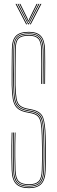

<svg xmlns="http://www.w3.org/2000/svg" viewBox="-20 -970 296 995"><path d="M130.5 5Q85.2 5 63.6 -16.2Q42 -37.5 40.5 -88Q39.5 -126.2 39.1 -155.9Q38.8 -185.5 39.1 -215.1Q39.5 -244.8 40.5 -283H44.5Q43.8 -251 43.2 -221.1Q42.8 -191.2 43.1 -159.2Q43.5 -127.2 44.5 -88.2Q45.8 -38.2 67 -18.6Q88.2 1 130.5 1Q172.8 1 192 -20Q211.2 -41 212.5 -88.2Q213.5 -122.5 213.9 -146.8Q214.2 -171 213.9 -197.8Q213.5 -224.5 212.5 -265.8Q211 -326.2 200.9 -357.1Q190.8 -388 147.5 -398L115.2 -404.5Q92 -410.2 79.6 -421.4Q67.2 -432.5 62.4 -457.5Q57.5 -482.5 56.5 -529.2Q55.8 -566.2 56.6 -616.6Q57.5 -667 57.5 -713Q57.5 -756 73.2 -772.5Q89 -789 129.5 -789Q165.5 -789 180.9 -772.2Q196.2 -755.5 197.5 -711.5Q198.2 -685 198.2 -637.4Q198.2 -589.8 197.5 -535H193.5Q194.2 -590.2 194.2 -637.6Q194.2 -685 193.5 -711.5Q192.5 -754 177.8 -769.5Q163 -785 129.5 -785Q90.8 -785 76.1 -769.5Q61.5 -754 61.5 -713Q61.5 -667 60.6 -616.6Q59.8 -566.2 60.5 -529.5Q61.5 -483.8 66 -459.5Q70.5 -435.2 82.2 -424.6Q94 -414 116.2 -408.5L148.5 -402Q193.5 -391.5 204.2 -359.1Q215 -326.8 216.5 -266Q217.5 -224.5 217.9 -198.2Q218.2 -172 217.9 -147.8Q217.5 -123.5 216.5 -88Q215 -38.5 194.5 -16.8Q174 5 130.5 5ZM130.5 -3Q89.8 -3 69.8 -21.4Q49.8 -39.8 48.5 -88.2Q47.5 -128 47.1 -158.9Q46.8 -189.8 47.2 -219Q47.8 -248.2 48.5 -283H52.5Q51.8 -251 51.2 -221.2Q50.8 -191.5 51.1 -159.4Q51.5 -127.2 52.5 -88.2Q53.8 -43.8 71.4 -25.4Q89 -7 130.5 -7Q169.2 -7 186.2 -25.5Q203.2 -44 204.5 -88.5Q205.5 -122.8 205.9 -147.1Q206.2 -171.5 205.9 -198.2Q205.5 -225 204.5 -265.8Q203.5 -311.5 198.4 -336.6Q193.2 -361.8 180.9 -373.4Q168.5 -385 145.8 -390.2L113.5 -396.8Q85 -403.8 71.5 -418Q58 -432.2 53.8 -458.9Q49.5 -485.5 48.5 -529.2Q48 -554 48.2 -585.1Q48.5 -616.2 49 -649.4Q49.5 -682.5 49.5 -713Q49.5 -759 67.6 -778Q85.8 -797 129.5 -797Q168 -797 186.1 -778.5Q204.2 -760 205.5 -711.8Q206.2 -685.5 206.2 -637.6Q206.2 -589.8 205.5 -535H201.5Q202.2 -590.2 202.2 -637.8Q202.2 -685.2 201.5 -711.8Q200.2 -756.5 184 -774.8Q167.8 -793 129.5 -793Q87.2 -793 70.4 -775.4Q53.5 -757.8 53.5 -713Q53.5 -667 52.6 -616.6Q51.8 -566.2 52.5 -529.2Q53.5 -481.8 58.6 -456Q63.8 -430.2 76.8 -418.5Q89.8 -406.8 114.2 -400.8L146.8 -394.2Q187.8 -384.8 197.4 -355.5Q207 -326.2 208.5 -265.8Q209.5 -224.5 209.9 -198.6Q210.2 -172.8 209.9 -148.6Q209.5 -124.5 208.5 -88.2Q207.2 -40.8 188.5 -21.9Q169.8 -3 130.5 -3ZM130.5 -11Q92 -11 74.9 -27.8Q57.8 -44.5 56.5 -88.5Q55.5 -128.5 55.1 -159.2Q54.8 -190 55.2 -219.1Q55.8 -248.2 56.5 -283H60.5Q59.8 -250.8 59.2 -221Q58.8 -191.2 59.1 -159.4Q59.5 -127.5 60.5 -88.5Q61.8 -45.8 78 -30.4Q94.2 -15 130.5 -15Q164.8 -15 180.1 -30.9Q195.5 -46.8 196.5 -88.5Q197.5 -123 197.9 -147.1Q198.2 -171.2 197.9 -197.8Q197.5 -224.2 196.5 -265.5Q195.5 -309.8 191 -333.2Q186.5 -356.8 175.6 -367.2Q164.8 -377.8 144 -382.5L111.5 -389Q80.5 -396.5 65.8 -412.6Q51 -428.8 46.2 -457Q41.5 -485.2 40.5 -529Q39.8 -566.2 40.6 -616.8Q41.5 -667.2 41.5 -713Q41.5 -762.5 61.9 -783.8Q82.2 -805 129.5 -805Q172.2 -805 192.1 -783.6Q212 -762.2 213.5 -712Q214 -688 214.2 -643.6Q214.5 -599.2 213.5 -535H209.5Q210.2 -590.2 210.2 -637.8Q210.2 -685.2 209.5 -711.8Q208.2 -761.8 188.6 -781.4Q169 -801 129.5 -801Q84 -801 64.8 -780.9Q45.5 -760.8 45.5 -713Q45.5 -667.2 44.6 -616.8Q43.8 -566.2 44.5 -529Q45.5 -485.5 50 -458Q54.5 -430.5 68.6 -415.4Q82.8 -400.2 112.5 -393L144.8 -386.5Q166.8 -381.5 178.4 -370.4Q190 -359.2 194.8 -334.9Q199.5 -310.5 200.5 -265.5Q201.5 -224.2 201.9 -198.1Q202.2 -172 201.9 -148Q201.5 -124 200.5 -88.5Q199.2 -45.8 183.5 -28.4Q167.8 -11 130.5 -11ZM60.5 -949.8H65.5L120.5 -844H115.5ZM70.5 -949.8H75.5L122.5 -857.8L126.5 -849.5H128.5L132.5 -857.8L179.5 -949.8H184.5L129.5 -844H125.5ZM80.5 -949.8H85.5L123 -873.8L126.5 -864H128.5L132 -873.8L169.5 -949.8H174.5L134.5 -869.2L129.5 -858.2H125.5L120.5 -869.2ZM189.5 -949.8H194.5L139.5 -844H134.5Z"/></svg>

Font: Big Shoulders Inline Display SC Thin
Style: Regular
Weight: 100
Designer: Patric King
Foundry: XO Type Co
Version: Version 2.002